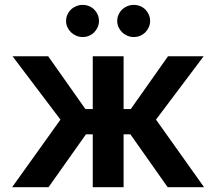

<svg xmlns="http://www.w3.org/2000/svg" viewBox="-20 -780 901 800"><path d="M231.9 -281.6 32.3 -545.5H180.8L335.9 -325.6H366.5V-545.5H495V-325.6H524.9L680 -545.5H828.5L630 -281.6L830.3 0H678.6L523.4 -220.2H495V0H366.5V-220.2H338.1L182.2 0H30.5ZM324.2 -625.7Q310.4 -625.7 297.8 -631Q285.2 -636.4 275.7 -645.6Q266.3 -654.8 260.8 -666.9Q255.3 -679 255.3 -692.5Q255.3 -706.7 260.8 -718.9Q266.3 -731.2 275.7 -740.2Q285.2 -749.3 297.8 -754.4Q310.4 -759.6 324.2 -759.6Q338.8 -759.6 351.2 -754.4Q363.6 -749.3 372.7 -740.2Q381.7 -731.2 387.1 -718.9Q392.4 -706.7 392.4 -692.5Q392.4 -679 387.1 -666.9Q381.7 -654.8 372.7 -645.6Q363.6 -636.4 351.2 -631Q338.8 -625.7 324.2 -625.7ZM537.3 -625.7Q523.4 -625.7 510.8 -631Q498.2 -636.4 488.8 -645.6Q479.4 -654.8 473.9 -666.9Q468.4 -679 468.4 -692.5Q468.4 -706.7 473.9 -718.9Q479.4 -731.2 488.8 -740.2Q498.2 -749.3 510.8 -754.4Q523.4 -759.6 537.3 -759.6Q551.8 -759.6 564.3 -754.4Q576.7 -749.3 585.8 -740.2Q594.8 -731.2 600.1 -718.9Q605.5 -706.7 605.5 -692.5Q605.5 -679 600.1 -666.9Q594.8 -654.8 585.8 -645.6Q576.7 -636.4 564.3 -631Q551.8 -625.7 537.3 -625.7Z"/></svg>

Font: Interop SemBd
Style: Regular
Weight: 600
Designer: Rasmus Andersson, Google, Jang Haemin
Foundry: jhaemin
Version: Version 1.008